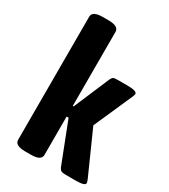

<svg xmlns="http://www.w3.org/2000/svg" viewBox="-186 -844 824 935"><g transform="rotate(30 226.0 -376.0)"><path d="M447 -14Q447 2 395 2H339Q320 2 312.5 -2Q305 -6 300 -17L211 -246H200V-30Q200 2 142 2H110Q52 2 52 -30V-722Q52 -754 110 -754H142Q200 -754 200 -722V-306H205L290 -506Q296 -519 302.5 -522Q309 -525 329 -525H381Q435 -525 435 -508Q435 -502 428 -487L334 -274L441 -34Q447 -21 447 -14Z"/></g></svg>

Font: Asap Condensed
Style: Bold
Weight: 700
Designer: Pablo Cosgaya
Foundry: Omnibus-Type
Version: Version 1.010; ttfautohint (v1.8)